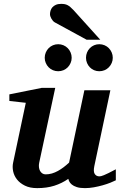

<svg xmlns="http://www.w3.org/2000/svg" viewBox="-20 -949 614 981"><path d="M571.8 -27.8Q561.5 -22.5 543.7 -15.4Q525.9 -8.3 504.2 -2.2Q482.4 3.9 459 8.1Q435.5 12.2 414.1 12.2Q388.2 12.2 372.1 6.8Q356 1.5 346.9 -6.1Q337.9 -13.7 334 -21.7Q330.1 -29.8 329.1 -35.2Q295.9 -12.2 257.3 0Q218.8 12.2 169.9 12.2Q132.8 12.2 107.2 -0.5Q81.5 -13.2 66.7 -32.2Q51.8 -51.3 47.1 -74Q42.5 -96.7 46.9 -117.2L111.8 -423.8L27.8 -433.1V-466.8L192.9 -500H262.2L180.2 -117.2Q177.7 -105.5 179 -94.7Q180.2 -84 184.6 -75.9Q189 -67.9 196.3 -63Q203.6 -58.1 212.9 -58.1Q229.5 -58.1 245.4 -62.7Q261.2 -67.4 276.1 -75.7Q291 -84 305.2 -94.7Q319.3 -105.5 333 -118.2L411.1 -487.8H543.9L461.9 -100.1Q456.1 -72.3 464.1 -60.1Q472.2 -47.9 487.8 -47.9Q491.7 -47.9 496.8 -49.1Q502 -50.3 511 -54Q520 -57.6 534.4 -64.7Q548.8 -71.8 571.8 -84ZM346.2 -653.8Q346.2 -639.6 340.8 -627.2Q335.4 -614.7 326.2 -605.2Q316.9 -595.7 304.2 -590.3Q291.5 -585 277.3 -585Q263.2 -585 250.5 -590.3Q237.8 -595.7 228.5 -605.2Q219.2 -614.7 213.9 -627.2Q208.5 -639.6 208.5 -653.8Q208.5 -668 213.9 -680.7Q219.2 -693.4 228.5 -702.9Q237.8 -712.4 250.5 -717.8Q263.2 -723.1 277.3 -723.1Q291.5 -723.1 304.2 -717.8Q316.9 -712.4 326.2 -702.9Q335.4 -693.4 340.8 -680.7Q346.2 -668 346.2 -653.8ZM556.2 -653.8Q556.2 -639.6 550.8 -627.2Q545.4 -614.7 536.1 -605.2Q526.9 -595.7 514.2 -590.3Q501.5 -585 487.3 -585Q473.1 -585 460.7 -590.3Q448.2 -595.7 439 -605.2Q429.7 -614.7 424.6 -627.2Q419.4 -639.6 419.4 -653.8Q419.4 -668 424.6 -680.7Q429.7 -693.4 439 -702.9Q448.2 -712.4 460.7 -717.8Q473.1 -723.1 487.3 -723.1Q501.5 -723.1 514.2 -717.8Q526.9 -712.4 536.1 -702.9Q545.4 -693.4 550.8 -680.7Q556.2 -668 556.2 -653.8ZM422.4 -746.1 260.3 -834.5Q254.9 -837.4 250.5 -842.5Q246.1 -847.7 242.7 -853.5Q239.3 -859.4 237.3 -865.5Q235.4 -871.6 235.4 -876.5Q235.4 -885.3 238.3 -894.8Q241.2 -904.3 247.8 -911.9Q254.4 -919.4 265.4 -924.3Q276.4 -929.2 292.5 -929.2Q302.7 -929.2 310.5 -927.7Q318.4 -926.3 325.4 -922.6Q332.5 -918.9 339.6 -912.8Q346.7 -906.7 355.5 -897.5L492.2 -746.1Z"/></svg>

Font: Charis SIL Viet
Style: Bold Italic
Weight: 700
Italic angle: -11°
Foundry: SIL International
Version: Version 5.000